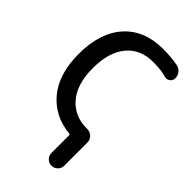

<svg xmlns="http://www.w3.org/2000/svg" viewBox="-284 -854 1141 1141"><g transform="rotate(45 286.5 -284.0)"><path d="M388.7 -108.4Q412.1 -108.4 429.2 -92.3Q446.3 -76.2 446.3 -52.7V142.6Q446.3 165 430.7 180.7Q415 196.3 392.6 196.3Q370.1 196.3 354.5 180.7Q338.9 165 338.9 142.6V-5.9Q338.9 -12.7 331.1 -13.7Q201.2 -25.4 120.1 -120.1Q37.1 -217.8 37.1 -387.7Q37.1 -565.4 125.5 -664.6Q213.9 -763.7 373 -763.7Q436.5 -763.7 496.1 -752.9Q517.6 -749 531.7 -731.4Q545.9 -713.9 545.9 -691.4Q545.9 -671.9 530.3 -660.2Q519.5 -652.3 506.8 -652.3Q502 -652.3 496.1 -653.3Q475.6 -659.2 460.9 -662.1Q431.6 -667 382.8 -667Q277.3 -667 216.8 -594.2Q156.2 -521.5 156.2 -387.2Q156.2 -252.9 218.8 -180.7Q281.2 -108.4 382.8 -108.4Z"/></g></svg>

Font: Gen Jyuu Gothic Medium
Style: Regular
Weight: 500
Designer: [Source Han Sans]
Ryoko NISHIZUKA  (kana & ideographs); Paul D. Hunt (Latin, Greek & Cyrillic); Wenlong ZHANG  (bopomofo
Version: Version 1.002.20150607